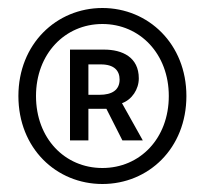

<svg xmlns="http://www.w3.org/2000/svg" viewBox="-20 -817 513 480"><path d="M236 -357C351 -357 446 -446 446 -577C446 -707 351 -797 236 -797C121 -797 26 -707 26 -577C26 -446 121 -357 236 -357ZM236 -397C142 -397 70 -471 70 -577C70 -682 142 -757 236 -757C330 -757 402 -682 402 -577C402 -471 330 -397 236 -397ZM155 -466H201V-545H246L286 -466H337L285 -559C310 -568 327 -594 327 -621C327 -674 286 -693 240 -693H155ZM201 -580V-656H232C266 -656 279 -640 279 -618C279 -592 260 -580 229 -580Z"/></svg>

Font: Noto Sans Mono CJK SC
Style: Regular
Weight: 400
Designer: Ryoko NISHIZUKA 西塚涼子 (kana, bopomofo & ideographs); Paul D. Hunt (Latin, Greek & Cyrillic); Sandoll Communications 산돌커뮤니
Foundry: Adobe
Version: Version 2.004;hotconv 1.0.118;makeotfexe 2.5.65603